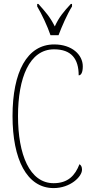

<svg xmlns="http://www.w3.org/2000/svg" viewBox="-20 -951 467 981"><path d="M238 -771H279C296 -816 324 -880 348 -918V-931H342C305 -891 282 -864 260 -816C236 -864 212 -891 176 -931H170V-918C193 -880 223 -816 238 -771ZM254 10C339 10 399 -48 399 -84C399 -99 394 -107 386 -112C364 -55 328 -15 254 -15C131 -15 72 -162 72 -358C72 -553 130 -699 256 -699C345 -699 382 -650 382 -566C395 -566 403 -582 403 -612C403 -671 348 -724 257 -724C118 -724 44 -583 44 -358C44 -137 117 10 254 10Z"/></svg>

Font: Noto Serif Devanagari ExtraCondensed Thin
Style: Regular
Weight: 100
Width: 2
Designer: Universal Thirst, Indian Type Foundry and the Monotype Design Team
Foundry: Monotype Imaging Inc.
Version: Version 2.004